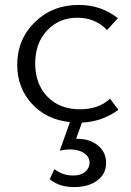

<svg xmlns="http://www.w3.org/2000/svg" viewBox="-20 -492 534 780"><path d="M295 72Q345 72 378 99Q411 126 411 170Q411 215 375 241.5Q339 268 281 268Q220 268 182 236L201 195Q234 221 278 221Q309 221 326.5 205.5Q344 190 344 169Q344 146 322 130.5Q300 115 264 115Q246 115 223 120L264 4Q168 -6 109 -71Q50 -136 50 -228Q50 -332 121.5 -402Q193 -472 300 -472Q391 -472 459 -418L415 -370Q367 -420 294 -420Q220 -420 171.5 -368.5Q123 -317 123 -234Q123 -151 172.5 -99.5Q222 -48 305 -48Q381 -48 427 -91L461 -46Q397 2 313 6L289 72Z"/></svg>

Font: EauTestSC
Style: Regular
Weight: 400
Designer: Christian Thalmann (Catharsis Fonts)
Version: Version 0.001;PS 000.001;hotconv 1.0.88;makeotf.lib2.5.64775